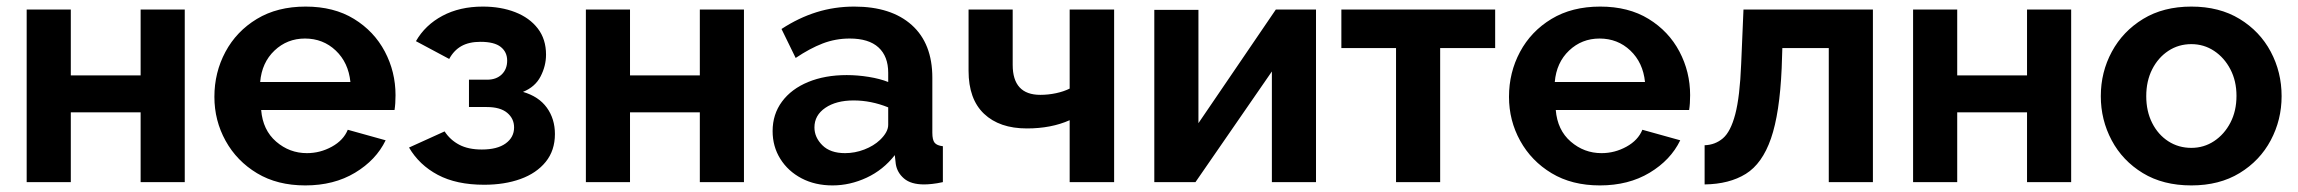

<svg xmlns="http://www.w3.org/2000/svg" viewBox="-20 -553 6977 583"><path d="M61 0V-524H195V-324H407V-524H541V0H407V-212H195V0Z M907 10Q822 10 760.5 -27Q699 -64 665 -125.5Q631 -187 631 -259Q631 -333 664.5 -395.5Q698 -458 760 -495.5Q822 -533 908 -533Q994 -533 1055 -495.5Q1116 -458 1148.5 -396.5Q1181 -335 1181 -264Q1181 -238 1178 -219H773Q778 -158 818.5 -123Q859 -88 912 -88Q952 -88 987.5 -107.5Q1023 -127 1036 -159L1151 -127Q1122 -67 1058 -28.5Q994 10 907 10ZM770 -304H1044Q1038 -363 999.5 -399.5Q961 -436 906 -436Q852 -436 813.5 -399.5Q775 -363 770 -304Z M1450 8Q1366 8 1309.5 -22Q1253 -52 1222 -105L1330 -154Q1347 -128 1374.5 -113.5Q1402 -99 1443 -99Q1490 -99 1515.5 -117.5Q1541 -136 1541 -166Q1541 -193 1520 -210.5Q1499 -228 1458 -228H1404V-311H1459Q1487 -311 1503.5 -327Q1520 -343 1520 -369Q1520 -395 1500.5 -410.5Q1481 -426 1439 -426Q1404 -426 1381 -413Q1358 -400 1344 -374L1243 -428Q1271 -477 1323.5 -505Q1376 -533 1446 -533Q1501 -533 1544.5 -516Q1588 -499 1613 -466.5Q1638 -434 1638 -387Q1638 -353 1621.5 -321Q1605 -289 1568 -274Q1616 -260 1640.5 -226Q1665 -192 1665 -146Q1665 -96 1637 -61.5Q1609 -27 1560.5 -9.5Q1512 8 1450 8Z M1759 0V-524H1893V-324H2105V-524H2239V0H2105V-212H1893V0Z M2326 -155Q2326 -206 2354.5 -244.5Q2383 -283 2434 -304Q2485 -325 2551 -325Q2584 -325 2618 -319.5Q2652 -314 2677 -304V-332Q2677 -382 2647.5 -409Q2618 -436 2560 -436Q2517 -436 2478 -421Q2439 -406 2396 -377L2353 -465Q2405 -499 2459.5 -516Q2514 -533 2574 -533Q2686 -533 2748.5 -477Q2811 -421 2811 -317V-150Q2811 -128 2818 -119.5Q2825 -111 2843 -109V0Q2825 4 2810.5 5.5Q2796 7 2786 7Q2746 7 2725 -11Q2704 -29 2700 -55L2697 -82Q2662 -37 2611.5 -13.5Q2561 10 2508 10Q2455 10 2414 -11.5Q2373 -33 2349.5 -70.5Q2326 -108 2326 -155ZM2652 -128Q2677 -152 2677 -174V-227Q2625 -248 2572 -248Q2519 -248 2486 -225.5Q2453 -203 2453 -166Q2453 -136 2477 -112Q2501 -88 2546 -88Q2576 -88 2604.5 -99Q2633 -110 2652 -128Z M3228 0V-188Q3172 -163 3098 -163Q3015 -163 2968 -207.5Q2921 -252 2921 -338V-524H3055V-356Q3055 -265 3139 -265Q3163 -265 3186.5 -270Q3210 -275 3228 -284V-524H3363V0Z M3485 0V-523H3619V-179L3854 -524H3976V0H3842V-336L3610 0Z M4219 0V-407H4053V-524H4520V-407H4353V0Z M4838 10Q4753 10 4691.5 -27Q4630 -64 4596 -125.5Q4562 -187 4562 -259Q4562 -333 4595.5 -395.5Q4629 -458 4691 -495.5Q4753 -533 4839 -533Q4925 -533 4986 -495.5Q5047 -458 5079.5 -396.5Q5112 -335 5112 -264Q5112 -238 5109 -219H4704Q4709 -158 4749.5 -123Q4790 -88 4843 -88Q4883 -88 4918.5 -107.5Q4954 -127 4967 -159L5082 -127Q5053 -67 4989 -28.5Q4925 10 4838 10ZM4701 -304H4975Q4969 -363 4930.5 -399.5Q4892 -436 4837 -436Q4783 -436 4744.5 -399.5Q4706 -363 4701 -304Z M5156 7V-112Q5188 -113 5211.5 -133Q5235 -153 5249 -206Q5263 -259 5267 -359L5274 -524H5667V0H5533V-407H5392L5390 -346Q5384 -209 5357.5 -132.5Q5331 -56 5281 -25Q5231 6 5156 7Z M5789 0V-524H5923V-324H6135V-524H6269V0H6135V-212H5923V0Z M6634 10Q6548 10 6486.5 -27.5Q6425 -65 6392 -127Q6359 -189 6359 -261Q6359 -334 6392.5 -396Q6426 -458 6487.5 -495.5Q6549 -533 6634 -533Q6719 -533 6780.5 -495.5Q6842 -458 6875 -396Q6908 -334 6908 -261Q6908 -189 6875 -127Q6842 -65 6780.5 -27.5Q6719 10 6634 10ZM6497 -261Q6497 -215 6515 -179.5Q6533 -144 6564 -124Q6595 -104 6634 -104Q6672 -104 6703 -124.5Q6734 -145 6752.5 -180.5Q6771 -216 6771 -262Q6771 -307 6752.5 -342.5Q6734 -378 6703 -398.5Q6672 -419 6634 -419Q6595 -419 6564 -398.5Q6533 -378 6515 -342.5Q6497 -307 6497 -261Z"/></svg>

Font: Raleway
Style: Bold
Weight: 700
Designer: Matt McInerney, Pablo Impallari, Rodrigo Fuenzalida
Foundry: Matt McInerney, Pablo Impallari, Rodrigo Fuenzalida
Version: Version 4.026